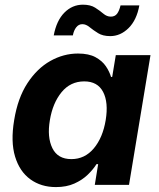

<svg xmlns="http://www.w3.org/2000/svg" viewBox="-20 -778 671 808"><path d="M215.3 9.3Q152.8 9.3 107.7 -23.4Q62.5 -56.2 43.5 -118.9Q24.4 -181.6 39.6 -272.5Q54.7 -365.7 95.5 -428Q136.2 -490.2 191.9 -521.5Q247.6 -552.7 308.1 -552.7Q354 -552.7 382.3 -537.1Q410.6 -521.5 425.8 -498.8Q440.9 -476.1 447.3 -454.1H452.1L467.3 -545.9H613.3L522.9 0H378.9L393.1 -87.4H386.2Q372.1 -64.9 349.1 -42.7Q326.2 -20.5 293 -5.6Q259.8 9.3 215.3 9.3ZM280.3 -108.4Q336.9 -108.4 374.8 -153.6Q412.6 -198.7 424.8 -272.5Q437 -347.2 413.8 -391.4Q390.6 -435.5 334.5 -435.5Q276.4 -435.5 239 -389.9Q201.7 -344.2 189.9 -272.5Q177.7 -200.7 200.4 -154.5Q223.1 -108.4 280.3 -108.4ZM443.8 -626Q412.6 -626 392.3 -638.7Q372.1 -651.4 356.9 -663.8Q341.8 -676.3 326.7 -676.3Q311 -676.3 300.8 -663.1Q290.5 -649.9 286.6 -628.9H206.1Q217.8 -691.4 251 -724.9Q284.2 -758.3 329.1 -758.3Q360.8 -758.3 380.6 -745.6Q400.4 -732.9 415 -720.5Q429.7 -708 446.3 -708Q463.4 -708 472.7 -720.2Q481.9 -732.4 487.3 -755.4H566.4Q555.2 -693.4 521 -659.7Q486.8 -626 443.8 -626Z"/></svg>

Font: Inter
Style: Bold Italic
Weight: 700
Italic angle: -9.39999°
Designer: Rasmus Andersson
Foundry: rsms
Version: Version 4.001;git-9221beed3